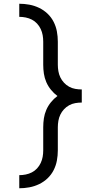

<svg xmlns="http://www.w3.org/2000/svg" viewBox="-20 -853 540 1026"><path d="M83 153V83Q100 83 117.5 79.5Q135 76 150.5 68Q166 60 178 47Q190 34 197.5 18Q205 2 208 -15Q211 -32 211 -50V-173Q211 -197 214.5 -220.5Q218 -244 227.5 -266Q237 -288 252.5 -307Q268 -326 287 -340Q268 -354 252.5 -373Q237 -392 227.5 -414Q218 -436 214.5 -459.5Q211 -483 211 -507V-630Q211 -648 208 -665Q205 -682 197.5 -698Q190 -714 178 -727Q166 -740 150.5 -748Q135 -756 117.5 -759.5Q100 -763 83 -763V-833Q110 -833 137 -828Q164 -823 189 -811Q214 -799 234 -780Q254 -761 266.5 -736.5Q279 -712 284 -685Q289 -658 289 -630V-507Q289 -490 292 -472.5Q295 -455 302.5 -439.5Q310 -424 322 -411Q334 -398 349.5 -389.5Q365 -381 382.5 -378Q400 -375 417 -375V-305Q400 -305 382.5 -302Q365 -299 349.5 -290.5Q334 -282 322 -269Q310 -256 302.5 -240.5Q295 -225 292 -207.5Q289 -190 289 -173V-50Q289 -22 284 5Q279 32 266.5 56.5Q254 81 234 100Q214 119 189 131Q164 143 137 148Q110 153 83 153Z"/></svg>

Font: Iosevka SS04
Style: Regular
Weight: 400
Monospace: yes
Designer: Belleve Invis
Foundry: Belleve Invis
Version: Version 19.0.0; ttfautohint (v1.8.4)